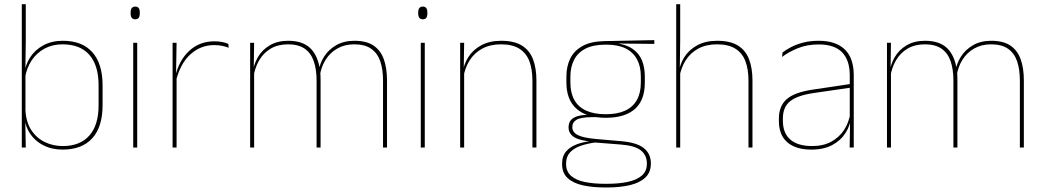

<svg xmlns="http://www.w3.org/2000/svg" viewBox="-20 -684 4840 890"><path d="M270 9.5Q220 9.5 180.2 -11Q140.5 -31.5 117 -68.5Q93.5 -105.5 93 -155.5H87L98 -172Q101 -117.5 125.2 -80.8Q149.5 -44 187.8 -25.5Q226 -7 271 -7Q351 -7 394 -55.5Q437 -104 437 -196V-288.5Q437 -381 394.2 -429.8Q351.5 -478.5 269.5 -478.5Q223.5 -478.5 187 -459Q150.5 -439.5 127 -404.5Q103.5 -369.5 96 -323L87 -341.5H92.5Q97.5 -384 120.2 -418.8Q143 -453.5 181.5 -474.2Q220 -495 271.5 -495Q361 -495 408.2 -441.8Q455.5 -388.5 455.5 -288.5V-196Q455.5 -96 407.8 -43.2Q360 9.5 270 9.5ZM99.5 0H81V-664.5H99.5V-494.5L97.5 -356L98 -346.5V-138L97 -130.5Z M616 0H597.5V-485.5H616ZM607 -594.5Q596.5 -594.5 591 -601.2Q585.5 -608 585.5 -622V-626.5Q585.5 -640 591 -646.8Q596.5 -653.5 607 -653.5Q617.5 -653.5 622.8 -646.8Q628 -640 628 -626.5V-622Q628 -608 622.8 -601.2Q617.5 -594.5 607 -594.5Z M795.5 -308.5 786 -320.5 791.5 -325Q808 -402 856 -447.2Q904 -492.5 974 -492.5Q995 -492.5 1011.2 -489Q1027.5 -485.5 1038.5 -480.5L1040 -462.5Q1027 -468 1010 -471.5Q993 -475 972.5 -475Q911 -475 863.8 -433.2Q816.5 -391.5 795.5 -308.5ZM798.5 0H780V-485.5H798.5L796 -335L798.5 -332.5Z M1774 0H1755.5V-310Q1755.5 -363 1742.5 -400.5Q1729.5 -438 1700.2 -458.2Q1671 -478.5 1622 -478.5Q1577.5 -478.5 1543.8 -459.2Q1510 -440 1489.2 -406.8Q1468.5 -373.5 1462.5 -331.5L1452 -351.5H1457Q1461.5 -389 1482.5 -421.8Q1503.5 -454.5 1539 -474.8Q1574.5 -495 1623 -495Q1678.5 -495 1711.5 -472.8Q1744.5 -450.5 1759.2 -409.2Q1774 -368 1774 -311ZM1158 0H1139.5V-485.5H1158L1156 -357.5H1158ZM1466 0H1447.5V-309.5Q1447.5 -362.5 1434.5 -400.2Q1421.5 -438 1392.5 -458.2Q1363.5 -478.5 1315 -478.5Q1269 -478.5 1235.2 -458.8Q1201.5 -439 1181.2 -404.2Q1161 -369.5 1154.5 -325L1144 -344H1151Q1155.5 -385 1175.5 -419.2Q1195.5 -453.5 1231 -474.2Q1266.5 -495 1316 -495Q1382.5 -495 1418.2 -460.8Q1454 -426.5 1463.5 -358Q1465 -346.5 1465.5 -336Q1466 -325.5 1466 -314Z M1949 0H1930.5V-485.5H1949ZM1940 -594.5Q1929.5 -594.5 1924 -601.2Q1918.5 -608 1918.5 -622V-626.5Q1918.5 -640 1924 -646.8Q1929.5 -653.5 1940 -653.5Q1950.5 -653.5 1955.8 -646.8Q1961 -640 1961 -626.5V-622Q1961 -608 1955.8 -601.2Q1950.5 -594.5 1940 -594.5Z M2466.5 0H2448V-310Q2448 -363 2433.8 -400.5Q2419.5 -438 2387.5 -458.2Q2355.5 -478.5 2302 -478.5Q2252.5 -478.5 2215.8 -458.8Q2179 -439 2157 -404.2Q2135 -369.5 2128 -325L2119 -344H2124.5Q2129 -385 2150.8 -419.2Q2172.5 -453.5 2211 -474.2Q2249.5 -495 2303 -495Q2363.5 -495 2399.2 -472.8Q2435 -450.5 2450.8 -409.2Q2466.5 -368 2466.5 -311ZM2131.5 0H2113V-485.5H2131.5L2129.5 -358.5H2131.5Z M2788 -138Q2700 -138 2652.8 -179.5Q2605.5 -221 2605.5 -302V-329Q2605.5 -376.5 2623.5 -413Q2641.5 -449.5 2680.8 -471Q2720 -492.5 2783.5 -493.5L3013 -498V-480.5L2826 -482.5L2825.5 -485Q2880 -479.5 2911.2 -458.2Q2942.5 -437 2955.8 -404Q2969 -371 2969 -330V-300.5Q2969 -219.5 2923 -178.8Q2877 -138 2788 -138ZM2785.5 168H2794Q2848 168 2889.5 159.2Q2931 150.5 2954.8 130.2Q2978.5 110 2978.5 75.5V73.5Q2978.5 35.5 2950.8 13.2Q2923 -9 2858 -14L2730.5 -24L2747 -24.5Q2705 -19.5 2672.8 -8.5Q2640.5 2.5 2622.2 22.5Q2604 42.5 2604 74V75.5Q2604 111 2627.2 131.2Q2650.5 151.5 2691.5 159.8Q2732.5 168 2785.5 168ZM2794 185H2785.5Q2726.5 185 2681.5 175Q2636.5 165 2611 141.2Q2585.5 117.5 2585.5 76.5V74.5Q2585.5 39 2605 17Q2624.5 -5 2656.5 -16.2Q2688.5 -27.5 2726 -30.5L2725 -27.5Q2667 -32 2641.2 -48.5Q2615.5 -65 2615.5 -93.5V-94Q2615.5 -112 2624.5 -124.8Q2633.5 -137.5 2653.8 -144.5Q2674 -151.5 2706.5 -151.5V-158L2762 -141H2723.5Q2672.5 -140.5 2652.8 -129Q2633 -117.5 2633 -95V-94.5Q2633 -71 2658 -58Q2683 -45 2745 -39.5L2860.5 -29.5Q2933.5 -23 2965.2 3.2Q2997 29.5 2997 72.5V74.5Q2997 115 2971.2 139.2Q2945.5 163.5 2899.8 174.2Q2854 185 2794 185ZM2788 -154.5Q2841.5 -154.5 2877.5 -171Q2913.5 -187.5 2932 -220.2Q2950.5 -253 2950.5 -300.5V-330Q2950.5 -376.5 2932.5 -409.5Q2914.5 -442.5 2879.2 -459.8Q2844 -477 2792 -477H2787Q2729 -477 2693 -458Q2657 -439 2640.5 -405.5Q2624 -372 2624 -329V-302Q2624 -253.5 2642.2 -220.8Q2660.5 -188 2697 -171.2Q2733.5 -154.5 2788 -154.5Z M3468 0H3449.5V-310Q3449.5 -363 3435.2 -400.5Q3421 -438 3389 -458.2Q3357 -478.5 3303.5 -478.5Q3253.5 -478.5 3217 -458.8Q3180.5 -439 3158.5 -404.5Q3136.5 -370 3129.5 -325.5L3118.5 -344H3126Q3130.5 -385 3152.2 -419.2Q3174 -453.5 3212.2 -474.2Q3250.5 -495 3304.5 -495Q3365 -495 3400.8 -472.8Q3436.5 -450.5 3452.2 -409.2Q3468 -368 3468 -311ZM3133 0H3114.5V-664.5H3133V-495.5L3131 -357L3133 -354Z M3937.5 0H3918.5L3920.5 -128L3919 -131.5V-292V-334.5Q3919 -404.5 3883.8 -441.2Q3848.5 -478 3775 -478Q3720.5 -478 3677.5 -460.2Q3634.5 -442.5 3605 -420L3607.5 -441Q3623 -453 3646.8 -465.5Q3670.5 -478 3702.8 -486.5Q3735 -495 3775 -495Q3816.5 -495 3847 -484.2Q3877.5 -473.5 3897.8 -453Q3918 -432.5 3927.8 -402.8Q3937.5 -373 3937.5 -335ZM3741.5 9.5Q3669 9.5 3629.8 -24.2Q3590.5 -58 3590.5 -123V-134.5Q3590.5 -192.5 3626.5 -224.2Q3662.5 -256 3747 -268.5L3928 -295.5L3928.5 -278.5L3750.5 -252.5Q3675.5 -241.5 3642.2 -214.5Q3609 -187.5 3609 -135.5V-124Q3609 -66.5 3643.8 -36.8Q3678.5 -7 3744 -7Q3796 -7 3833.2 -27.2Q3870.5 -47.5 3893 -82.2Q3915.5 -117 3922 -160.5L3931.5 -142H3925.5Q3921.5 -102.5 3899.5 -67.8Q3877.5 -33 3838 -11.8Q3798.5 9.5 3741.5 9.5Z M4726 0H4707.5V-310Q4707.5 -363 4694.5 -400.5Q4681.5 -438 4652.2 -458.2Q4623 -478.5 4574 -478.5Q4529.5 -478.5 4495.8 -459.2Q4462 -440 4441.2 -406.8Q4420.5 -373.5 4414.5 -331.5L4404 -351.5H4409Q4413.5 -389 4434.5 -421.8Q4455.5 -454.5 4491 -474.8Q4526.5 -495 4575 -495Q4630.5 -495 4663.5 -472.8Q4696.5 -450.5 4711.2 -409.2Q4726 -368 4726 -311ZM4110 0H4091.5V-485.5H4110L4108 -357.5H4110ZM4418 0H4399.5V-309.5Q4399.5 -362.5 4386.5 -400.2Q4373.5 -438 4344.5 -458.2Q4315.5 -478.5 4267 -478.5Q4221 -478.5 4187.2 -458.8Q4153.5 -439 4133.2 -404.2Q4113 -369.5 4106.5 -325L4096 -344H4103Q4107.5 -385 4127.5 -419.2Q4147.5 -453.5 4183 -474.2Q4218.5 -495 4268 -495Q4334.5 -495 4370.2 -460.8Q4406 -426.5 4415.5 -358Q4417 -346.5 4417.5 -336Q4418 -325.5 4418 -314Z"/></svg>

Font: Anek Devanagari Medium Thin
Style: Regular
Weight: 250
Version: Version 1.003